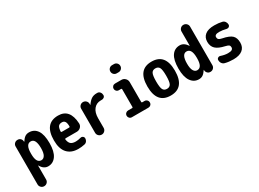

<svg xmlns="http://www.w3.org/2000/svg" viewBox="-38 -1597 3575 2652"><g transform="rotate(-30 1750.0 -270.5)"><path d="M254.9 -110.4Q290 -110.4 311.5 -146.5Q333 -182.6 333 -259.8Q333 -410.2 254.9 -410.2Q174.8 -410.2 174.8 -264.6V-254.9Q174.8 -110.4 254.9 -110.4ZM294.9 -530.3Q377.9 -530.3 423.8 -463.9Q469.7 -397.5 469.7 -259.8Q469.7 -127 422.4 -58.6Q375 9.8 294.9 9.8Q224.6 9.8 179.7 -69.3Q179.7 -70.3 177.7 -70.3Q176.8 -70.3 176.8 -69.3V152.3Q176.8 180.7 156.7 200.2Q136.7 219.7 108.4 219.7Q80.1 219.7 60.1 199.7Q40 179.7 40 152.3V-454.1Q40 -481.4 59.6 -500.5Q79.1 -519.5 106.4 -519.5H110.4Q136.7 -519.5 154.8 -501.5Q172.9 -483.4 173.8 -458V-451.2Q173.8 -450.2 174.8 -450.2Q176.8 -450.2 176.8 -451.2Q206.1 -495.1 232.9 -512.7Q259.8 -530.3 294.9 -530.3Z M811.5 -309.6Q822.3 -309.6 823.2 -322.3Q822.3 -377.9 806.6 -400.4Q791 -422.9 759.8 -422.9Q720.7 -422.9 703.1 -401.4Q685.5 -379.9 681.6 -320.3Q681.6 -310.5 693.4 -309.6ZM759.8 -530.3Q946.3 -530.3 959 -291Q960 -254.9 934.6 -230.5Q909.2 -206.1 873 -206.1H694.3Q690.4 -206.1 686.5 -202.1Q682.6 -198.2 683.6 -194.3Q691.4 -139.6 717.8 -118.2Q744.1 -96.7 794.9 -96.7Q833 -96.7 877.9 -109.4Q897.5 -114.3 913.6 -102.1Q929.7 -89.8 929.7 -70.3Q929.7 -44.9 915 -25.4Q900.4 -5.9 876 -1Q826.2 9.8 775.4 9.8Q663.1 9.8 601.6 -58.1Q540 -126 540 -259.8Q540 -530.3 759.8 -530.3Z M1388.7 -530.3Q1414.1 -529.3 1429.7 -508.8Q1445.3 -488.3 1445.3 -461.9Q1445.3 -440.4 1428.2 -427.2Q1411.1 -414.1 1388.7 -416H1375Q1305.7 -416 1263.7 -363.8Q1221.7 -311.5 1221.7 -219.7V-68.4Q1221.7 -40 1201.7 -20Q1181.6 0 1154.3 0Q1125 0 1105 -20Q1085 -40 1085 -68.4V-452.1Q1085 -480.5 1104.5 -500Q1124 -519.5 1151.9 -519.5Q1179.7 -519.5 1199.7 -500Q1219.7 -480.5 1219.7 -452.1V-435.5Q1219.7 -434.6 1220.7 -434.6Q1222.7 -434.6 1222.7 -435.5Q1258.8 -487.3 1293 -508.8Q1327.1 -530.3 1375 -530.3Z M1896.5 -107.4Q1918.9 -107.4 1934.6 -91.8Q1950.2 -76.2 1950.2 -52.7Q1950.2 -30.3 1934.6 -15.1Q1918.9 0 1896.5 0H1633.8Q1610.4 0 1595.2 -15.6Q1580.1 -31.2 1580.1 -52.7Q1580.1 -76.2 1596.2 -91.8Q1612.3 -107.4 1633.8 -107.4H1699.2Q1710 -107.4 1710 -118.2V-402.3Q1710 -413.1 1699.2 -413.1H1664.1Q1640.6 -413.1 1625.5 -428.7Q1610.4 -444.3 1610.4 -466.3Q1610.4 -488.3 1626 -503.9Q1641.6 -519.5 1664.1 -519.5H1764.6Q1799.8 -519.5 1824.7 -494.6Q1849.6 -469.7 1849.6 -434.6V-118.2Q1849.6 -107.4 1861.3 -107.4ZM1754.9 -759.8H1785.2Q1812.5 -759.8 1831.1 -740.7Q1849.6 -721.7 1849.6 -694.8Q1849.6 -668 1830.6 -648.9Q1811.5 -629.9 1785.2 -629.9H1754.9Q1727.5 -629.9 1709 -648.9Q1690.4 -668 1690.4 -694.8Q1690.4 -721.7 1709 -740.7Q1727.5 -759.8 1754.9 -759.8Z M2188 -130.4Q2206.1 -96.7 2250 -96.7Q2293.9 -96.7 2312 -130.4Q2330.1 -164.1 2330.1 -260.3Q2330.1 -356.4 2312 -389.6Q2293.9 -422.9 2250 -422.9Q2206.1 -422.9 2188 -389.6Q2169.9 -356.4 2169.9 -260.3Q2169.9 -164.1 2188 -130.4ZM2030.3 -260.3Q2030.3 -530.3 2250 -530.3Q2469.7 -530.3 2469.7 -260.3Q2469.7 9.8 2250 9.8Q2030.3 9.8 2030.3 -260.3Z M2820.3 -254.9V-264.6Q2820.3 -409.2 2740.2 -410.2Q2662.1 -410.2 2662.1 -259.8Q2662.1 -182.6 2683.6 -146.5Q2705.1 -110.4 2740.2 -110.4Q2820.3 -110.4 2820.3 -254.9ZM2885.7 -750Q2915 -750 2935.1 -730Q2955.1 -710 2955.1 -681.6V-66.4Q2955.1 -39.1 2935.5 -19.5Q2916 0 2888.7 0H2884.8Q2858.4 0 2840.3 -18.6Q2822.3 -37.1 2821.3 -61.5V-69.3Q2821.3 -70.3 2820.3 -70.3Q2818.4 -70.3 2818.4 -69.3Q2789.1 -25.4 2762.2 -7.8Q2735.4 9.8 2700.2 9.8Q2620.1 9.8 2572.8 -58.6Q2525.4 -127 2525.4 -259.8Q2525.4 -396.5 2571.3 -463.4Q2617.2 -530.3 2700.2 -530.3Q2766.6 -530.3 2815.4 -456.1Q2815.4 -455.1 2817.4 -455.1Q2818.4 -455.1 2818.4 -456.1V-681.6Q2818.4 -710 2837.9 -730Q2857.4 -750 2885.7 -750Z M3254.9 -320.3Q3364.3 -298.8 3404.8 -259.8Q3445.3 -220.7 3445.3 -144.5Q3445.3 -70.3 3394.5 -30.3Q3343.8 9.8 3250 9.8Q3176.8 9.8 3117.2 -5.9Q3090.8 -12.7 3075.2 -34.7Q3059.6 -56.6 3059.6 -85Q3059.6 -106.4 3077.1 -117.7Q3094.7 -128.9 3115.2 -122.1Q3171.9 -102.5 3224.6 -101.6Q3269.5 -101.6 3288.6 -113.3Q3307.6 -125 3307.6 -150.4Q3307.6 -172.9 3293.9 -184.6Q3280.3 -196.3 3240.2 -205.1Q3141.6 -226.6 3098.1 -267.6Q3054.7 -308.6 3054.7 -379.9Q3054.7 -451.2 3104 -490.7Q3153.3 -530.3 3250 -530.3Q3319.3 -530.3 3375 -516.6Q3399.4 -510.7 3414.6 -489.3Q3429.7 -467.8 3429.7 -442.4Q3429.7 -420.9 3413.1 -409.2Q3396.5 -397.5 3376 -402.3Q3314.5 -418 3264.6 -418Q3191.4 -418 3192.4 -375Q3192.4 -352.5 3206.5 -339.8Q3220.7 -327.1 3254.9 -320.3Z"/></g></svg>

Font: Rounded-X Mgen+ 1m bold
Style: Bold
Weight: 700
Designer: [Source Han Sans]
Ryoko NISHIZUKA  (kana & ideographs); Paul D. Hunt (Latin, Greek & Cyrillic); Wenlong ZHANG  (bopomofo
Version: Version 1.059.20150602